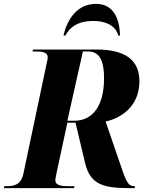

<svg xmlns="http://www.w3.org/2000/svg" viewBox="-54 -969 771 989"><path d="M273 -786H283C303 -824 341 -861 427 -861C505 -861 546 -826 555 -786H564C562 -881 526 -949 440 -949C345 -949 293 -872 273 -786ZM-34 0H327L330 -10H299C260 -10 231 -15 231 -40C231 -48 234 -60 239 -86L293 -337H335L385 -126C412 -17 481 0 614 0H640L642 -10H636C600 -10 590 -53 559 -142L490 -343C567 -360 664 -418 664 -551C664 -661 590 -714 441 -714H116L113 -704H126C165 -704 192 -700 192 -673C192 -668 190 -658 185 -636L66 -72C54 -18 19 -10 -19 -10H-32ZM329 -347H293L373 -704H400C460 -704 482 -654 482 -566C482 -422 422 -347 329 -347Z"/></svg>

Font: Noto Serif Display SemiCondensed ExtraBold
Style: Italic
Weight: 800
Width: 4
Italic angle: -12°
Designer: Monotype Design Team
Foundry: Monotype Imaging Inc.
Version: Version 2.009